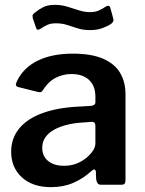

<svg xmlns="http://www.w3.org/2000/svg" viewBox="-20 -761 598 791"><path d="M355 -55Q322 -25 281.5 -7.5Q241 10 190 10Q114 10 70 -30.5Q26 -71 26 -136Q26 -191 59 -231.5Q92 -272 155 -295Q218 -318 307 -322L357 -325Q362 -326 367.5 -329Q373 -332 373 -340V-363Q373 -407 347 -431.5Q321 -456 274 -456Q240 -456 209.5 -440.5Q179 -425 157 -390Q153 -384 149.5 -382Q146 -380 137 -382L53 -403Q48 -405 46 -409Q44 -413 49 -425Q76 -482 135 -511Q194 -540 280 -540Q357 -540 405 -519Q453 -498 475 -460.5Q497 -423 497 -372V-20Q497 -9 493.5 -4.5Q490 0 480 0H395Q386 0 381.5 -7Q377 -14 376 -24L375 -54Q372 -71 355 -55ZM373 -242Q373 -260 358 -259L317 -256Q284 -254 254.5 -246.5Q225 -239 202.5 -226.5Q180 -214 167 -195.5Q154 -177 154 -152Q154 -118 178 -98Q202 -78 244 -78Q272 -78 295 -87Q318 -96 335 -110Q352 -124 362.5 -139.5Q373 -155 373 -171V-242ZM437 -662Q423 -653 401.5 -645Q380 -637 351 -637Q323 -637 300.5 -644Q278 -651 257 -658Q236 -665 210 -665Q189 -665 175 -658.5Q161 -652 146 -642Q139 -638 135 -638.5Q131 -639 128 -648L115 -686Q114 -692 114 -696.5Q114 -701 121 -707Q138 -721 157 -731Q176 -741 206 -741Q233 -741 257.5 -733.5Q282 -726 305 -718.5Q328 -711 351 -711Q372 -711 387.5 -718Q403 -725 416 -734Q423 -738 428 -737Q433 -736 435 -727L447 -683Q450 -672 437 -662Z"/></svg>

Font: Libre Franklin Thin SemiBold
Style: Regular
Weight: 600
Version: Version 3.000